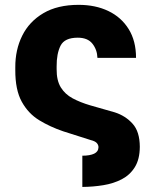

<svg xmlns="http://www.w3.org/2000/svg" viewBox="-20 -558 627 777"><path d="M313.2 198.5V72.1Q343.8 72.1 361 63.9Q378.2 55.8 378.6 37.3Q378.2 27.7 371.3 20.4Q364.3 13.1 347.3 8.9L235.8 -26.6Q183.2 -44.4 138.8 -71.4Q94.5 -98.4 68 -146.5Q41.5 -194.6 41.9 -274.9V-285.5Q41.5 -356.5 70 -413.7Q98.4 -470.9 155.5 -504.6Q212.7 -538.4 298.3 -538.4Q366.5 -538.4 418.7 -513.3Q470.9 -488.3 500.7 -440.3Q530.5 -392.4 530.5 -323.9H374.3Q373.2 -356.9 354 -381.2Q334.9 -405.5 294.7 -405.5Q241.5 -405.5 225.1 -373.2Q208.8 -340.9 209.2 -289.1V-278.1Q208.8 -232.6 226 -204.5Q243.3 -176.5 274.1 -160Q305 -143.5 345.2 -131.7L444.6 -103.3Q487.6 -89.5 516.5 -57.5Q545.5 -25.6 545.8 36.2Q545.5 86.6 525.7 118.4Q506 150.2 472.8 167.4Q439.6 184.7 398.3 191.4Q356.9 198.2 313.2 198.5Z"/></svg>

Font: Inter UI Extra Bold
Style: Regular
Weight: 800
Designer: Rasmus Andersson
Foundry: rsms
Version: 3.2;8d6f07862